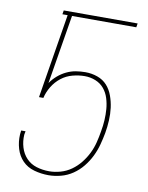

<svg xmlns="http://www.w3.org/2000/svg" viewBox="-84 -796 668 865"><g transform="rotate(10 250.0 -363.5)"><path d="M198 8Q164 8 132 -1Q100 -10 78.5 -32Q57 -54 47.5 -85.5Q38 -117 40 -151L42 -169H62L59 -153Q57 -123 65.5 -95Q74 -67 93 -47Q112 -27 139.5 -18.5Q167 -10 198 -10Q223 -10 249.5 -17.5Q276 -25 298.5 -41Q321 -57 338.5 -79Q356 -101 368 -125.5Q380 -150 386.5 -176Q393 -202 397 -227Q402 -254 403.5 -280Q405 -306 403 -331Q401 -356 393.5 -380Q386 -404 370.5 -422.5Q355 -441 331.5 -450.5Q308 -460 282 -460Q255 -460 226.5 -452.5Q198 -445 175 -427Q152 -409 136.5 -383.5Q121 -358 115 -331H95L158 -717H134L137 -735H475L472 -717H178L126 -401Q139 -420 157 -435.5Q175 -451 196 -461Q217 -471 238.5 -474.5Q260 -478 282 -478Q311 -478 337.5 -468.5Q364 -459 381.5 -439.5Q399 -420 408.5 -393.5Q418 -367 421.5 -339.5Q425 -312 423.5 -282.5Q422 -253 417 -224Q412 -197 404.5 -169Q397 -141 384 -114.5Q371 -88 352 -64.5Q333 -41 308 -24Q283 -7 254 0.5Q225 8 198 8Z"/></g></svg>

Font: Iosevka SS18 Thin
Style: Italic
Weight: 100
Italic angle: -9°
Monospace: yes
Designer: Belleve Invis
Foundry: Belleve Invis
Version: Version 25.1.1; ttfautohint (v1.8.4)